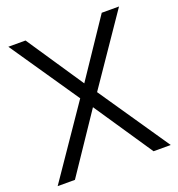

<svg xmlns="http://www.w3.org/2000/svg" viewBox="-130 -828 867 935"><g transform="rotate(-20 303.0 -360.0)"><path d="M10 0 259.5 -364.5 16.5 -720H105.5L303 -426L500.5 -720H590L347 -364.5L596 0H507L303 -302.5L99.5 0Z"/></g></svg>

Font: Vela Sans
Style: Regular
Weight: 400
Designer: Principal design: Mikhail Sharanda - project Manrope.
Design modification: Ravid Balaliev
Foundry: Mikhail Sharanda
Version: Version 1.001;August 23, 2023;FontCreator 14.0.0.2901 64-bit